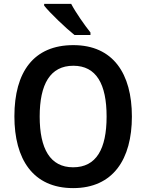

<svg xmlns="http://www.w3.org/2000/svg" viewBox="-20 -957 752 987"><path d="M346 -937H207V-928C237 -890 319 -812 363 -777H445V-790C416 -826 369 -893 346 -937ZM658 -358C658 -579 561 -725 357 -725C153 -725 54 -587 54 -359C54 -139 149 10 356 10C561 10 658 -138 658 -358ZM184 -358C184 -524 238 -619 357 -619C475 -619 528 -525 528 -358C528 -191 475 -97 356 -97C238 -97 184 -192 184 -358Z"/></svg>

Font: Noto Sans Myanmar SemiCondensed SemiBold
Style: Regular
Weight: 600
Width: 4
Designer: Monotype Design Team
Foundry: Monotype Imaging Inc.
Version: Version 2.107